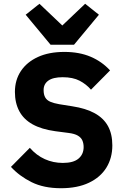

<svg xmlns="http://www.w3.org/2000/svg" viewBox="-20 -985 664 1017"><path d="M303 12Q212 12 147.5 -20Q83 -52 38 -101L138 -202Q173 -162 217.5 -142Q262 -122 313 -122Q369 -122 396 -145Q423 -168 423 -206Q423 -225 416.5 -240.5Q410 -256 392.5 -266.5Q375 -277 342 -281L273 -290Q200 -300 152.5 -326.5Q105 -353 82 -396.5Q59 -440 59 -498Q59 -561 90.5 -608.5Q122 -656 180.5 -683Q239 -710 321 -710Q400 -710 460 -684.5Q520 -659 563 -612L462 -510Q437 -539 401.5 -557.5Q366 -576 312 -576Q261 -576 236 -558Q211 -540 211 -508Q211 -484 219.5 -469Q228 -454 246.5 -446Q265 -438 294 -433L363 -422Q435 -411 482 -385Q529 -359 552 -317Q575 -275 575 -215Q575 -148 543.5 -97Q512 -46 451 -17Q390 12 303 12ZM372 -748H248L116 -907L189 -965L310 -850L431 -965L504 -907Z"/></svg>

Font: IBM Plex Sans Var
Style: Regular
Weight: 400
Designer: Mike Abbink, Paul van der Laan, Pieter van Rosmalen
Foundry: Bold Monday
Version: Version 3.000